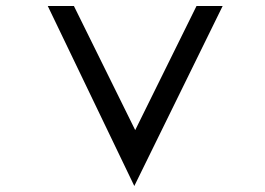

<svg xmlns="http://www.w3.org/2000/svg" viewBox="-20 -600 881 639"><path d="M634 -580 430 -167 226 -580H139L427 19L721 -580Z"/></svg>

Font: Charger Monospace
Style: Regular
Weight: 400
Designer: Jasper
Foundry: Cannot Into Space Fonts
Version: Version 0.980